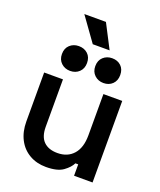

<svg xmlns="http://www.w3.org/2000/svg" viewBox="-161 -985 912 1093"><g transform="rotate(20 295.5 -438.5)"><path d="M57 -198V-494H171V-207Q171 -147 200.5 -118Q230 -89 284 -89Q345 -89 380.5 -129Q416 -169 416 -244V-494H530V0H418V-69H401Q388 -42 353.5 -17Q319 8 250 8Q193 8 149 -17.5Q105 -43 81 -89.5Q57 -136 57 -198ZM318 -628Q318 -663 340 -683Q362 -703 394 -703Q427 -703 448 -683Q469 -663 469 -628Q469 -594 448 -573.5Q427 -553 394 -553Q362 -553 340 -573.5Q318 -594 318 -628ZM116 -628Q116 -663 138 -683Q160 -703 192 -703Q225 -703 246.5 -683Q268 -663 268 -628Q268 -594 246.5 -573.5Q225 -553 192 -553Q160 -553 138 -573.5Q116 -594 116 -628ZM262 -740 158 -885H289L364 -740Z"/></g></svg>

Font: Space Grotesk Frontify SemiBold
Style: Regular
Weight: 600
Designer: Florian Karsten
Version: Version 2.000